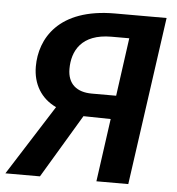

<svg xmlns="http://www.w3.org/2000/svg" viewBox="-69 -738 723 786"><g transform="rotate(5 293.0 -345.5)"><path d="M372 -691C139 -691 68 -560 68 -447C68 -374 103 -317 165 -288L-18 0H124L280 -261L392 -259L356 0H487L584 -691ZM406 -356H306C244 -356 206 -387 206 -449C206 -522 242 -595 366 -595H439Z"/></g></svg>

Font: Fira Sans Medium
Style: Italic
Weight: 500
Italic angle: -8°
Designer: bBox Type GmbH & Carrois Corporate GbR & Edenspiekermann AG
Foundry: bBox Type GmbH & Carrois Corporate GbR & Edenspiekermann AG
Version: Version 4.301;PS 004.301;hotconv 1.0.88;makeotf.lib2.5.64775